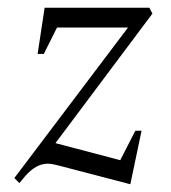

<svg xmlns="http://www.w3.org/2000/svg" viewBox="-20 -470 441 495"><path d="M30 2 17 -11 310 -399H127L93 -331H77L95 -450H365L373 -435L123 -101L290 -57L329 -133H345L316 5L132 -43Q124 -45 117 -46.5Q110 -48 103 -48Q73 -48 45 -16Z"/></svg>

Font: Spectral Light
Style: Italic
Weight: 300
Italic angle: -10°
Designer: Jean-Baptiste Levee
Foundry: Production Type
Version: Version 2.001